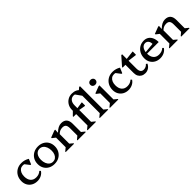

<svg xmlns="http://www.w3.org/2000/svg" viewBox="398 -2393 4021 4021"><g transform="rotate(-45 2408.5 -382.0)"><path d="M283.4 12.7Q212.8 12.7 158.2 -17.6Q103.6 -47.8 72.9 -101.4Q42.2 -154.9 42.2 -223.6Q42.2 -304.3 76.4 -365.5Q110.6 -426.6 171 -461.5Q231.3 -496.3 310.1 -496.3Q358.2 -496.3 402 -483.7Q445.8 -471.1 484.3 -446.5L435 -331H416.7L310 -469.4H391.2V-397.7Q356.3 -439.3 296.9 -439.3Q253.6 -439.3 221.1 -416.2Q188.7 -393.1 170.8 -351.5Q152.9 -310 152.9 -253.4Q152.9 -162.1 197.3 -111.4Q241.6 -60.7 322.4 -60.7Q405.8 -60.7 460.9 -113.6L485.1 -89.6Q453.8 -41.1 400.8 -14.2Q347.8 12.7 283.4 12.7Z M791.5 12.7Q716.2 12.7 658.5 -18.8Q600.8 -50.3 568.5 -106.6Q536.2 -162.8 536.2 -236.1Q536.2 -313 570.1 -371.3Q604 -429.6 663.7 -463Q723.4 -496.3 800.6 -496.3Q876.6 -496.3 934 -464.8Q991.4 -433.3 1023.6 -377.5Q1055.9 -321.6 1055.9 -247.5Q1055.9 -171.6 1022 -112.8Q988.1 -54 928.8 -20.6Q869.6 12.7 791.5 12.7ZM802.6 -44.2Q844.7 -44.2 876.2 -67.3Q907.8 -90.4 925.9 -131.9Q943.9 -173.5 943.9 -228Q943.9 -292.3 924.7 -339.4Q905.5 -386.6 870.8 -413Q836.1 -439.4 789.5 -439.4Q747.6 -439.4 715.9 -416.3Q684.2 -393.2 666.2 -351.7Q648.1 -310.1 648.1 -255.6Q648.1 -192.1 667.4 -144.6Q686.6 -97 721.3 -70.6Q756 -44.2 802.6 -44.2Z M1477.2 0V-14.7L1562.8 -86.1L1547 -58V-289.9Q1547 -357.1 1522.9 -385.8Q1498.8 -414.6 1442.5 -414.6Q1399.2 -414.6 1363.1 -397Q1326.9 -379.4 1292.1 -340.2V-404.4H1306.2Q1397.7 -496.7 1489.9 -496.7Q1571.3 -496.7 1612.3 -451.4Q1653.2 -406.1 1653.2 -317.1V-56.3L1637.2 -85.1L1723.7 -14.7V0ZM1129.6 0V-14.7L1216.9 -86L1200.9 -56.3V-395.6L1243.9 -323.8L1128.7 -413.9V-430.5L1281.8 -488.7H1306.6L1301.2 -404.4H1307.1V-56.3L1292.1 -85.3L1377 -14.7V0Z M1775.8 0V-14.7L1863.1 -86L1847.1 -58V-451L1890.1 -408.4H1764.8V-425L1847.1 -506.2V-533.6Q1847.1 -602.2 1878.3 -657.4Q1909.5 -712.6 1963.3 -744.8Q2017 -777 2083.9 -777Q2146.7 -777 2193 -755.6Q2239.3 -734.1 2264.4 -695.6Q2289.6 -657 2289.6 -603.8V-562.1H2229.3L2094.7 -750.1H2170.5L2177 -663.7Q2156.3 -696.2 2135.2 -709.3Q2114.1 -722.4 2083.7 -722.4Q2024 -722.4 1988.6 -678.9Q1953.3 -635.4 1953.3 -562.5V-56.3L1938.1 -85.1L2024.6 -14.7V0ZM2095.9 -398.9 1921.1 -429.2V-472.4L2092.7 -497.8H2106.5V-406.3ZM2139.1 0V-14.7L2226.4 -86L2210.4 -58V-695.5L2291.8 -765H2316.6V-56.3L2301.4 -85.1L2387.9 -14.7V0Z M2439.6 0V-14.7L2526.9 -86L2510.9 -58V-390.4L2553.9 -324.7L2438.7 -413.9V-430.5L2592.3 -488.7H2617.1V-56.3L2602 -85.1L2688.4 -14.7V0ZM2565.4 -559.6Q2531.2 -559.6 2510 -579.8Q2488.8 -600 2488.8 -631.6Q2488.8 -663.3 2510 -683.4Q2531.2 -703.5 2565.4 -703.5Q2599.6 -703.5 2620.8 -683.4Q2642 -663.2 2642 -631.6Q2642 -600 2620.8 -579.8Q2599.6 -559.6 2565.4 -559.6Z M2983.4 12.7Q2912.8 12.7 2858.2 -17.6Q2803.6 -47.8 2772.9 -101.4Q2742.2 -154.9 2742.2 -223.6Q2742.2 -304.3 2776.4 -365.5Q2810.6 -426.6 2871 -461.5Q2931.3 -496.3 3010.1 -496.3Q3058.2 -496.3 3102 -483.7Q3145.8 -471.1 3184.3 -446.5L3135 -331H3116.7L3010 -469.4H3091.2V-397.7Q3056.3 -439.3 2996.9 -439.3Q2953.6 -439.3 2921.1 -416.2Q2888.7 -393.1 2870.8 -351.5Q2852.9 -310 2852.9 -253.4Q2852.9 -162.1 2897.3 -111.4Q2941.6 -60.7 3022.4 -60.7Q3105.8 -60.7 3160.9 -113.6L3185.1 -89.6Q3153.8 -41.1 3100.8 -14.2Q3047.8 12.7 2983.4 12.7Z M3479.5 12.7Q3427.2 12.7 3388.3 -9.3Q3349.4 -31.3 3328.3 -70.7Q3307.2 -110.1 3307.2 -164.4V-467.4L3350.2 -408.2H3223.1V-424.9L3388.6 -613.4H3413.4V-193.3Q3413.4 -129 3436.9 -96.7Q3460.5 -64.4 3509 -64.4Q3575.9 -64.4 3622.3 -118.6L3649.8 -99.8Q3626.9 -48.6 3581.3 -17.9Q3535.6 12.7 3479.5 12.7ZM3601.5 -398.9 3391.4 -425.8V-474.1L3598.3 -497.8H3612.1V-406.3Z M3922.4 12.7Q3851.8 12.7 3797.2 -17.6Q3742.6 -47.8 3711.9 -101.4Q3681.2 -154.9 3681.2 -223.6Q3681.2 -304.3 3714 -365.5Q3746.8 -426.6 3804.3 -461.5Q3861.9 -496.3 3936.9 -496.3Q3998.1 -496.3 4042.9 -466.7Q4087.6 -437.1 4112.1 -382.4Q4136.6 -327.7 4136.6 -252.9H3753.8V-292L4017.3 -316.8Q4017.3 -374.3 3989.8 -406.7Q3962.3 -439.1 3916 -439.1Q3879.7 -439.1 3851.5 -415.6Q3823.2 -392.2 3807.6 -350.2Q3791.9 -308.2 3791.9 -253.4Q3791.9 -162.1 3835.9 -111.4Q3879.8 -60.7 3959.7 -60.7Q4046.5 -60.7 4101.6 -113.6L4125.7 -89.6Q4094.4 -41.1 4041 -14.2Q3987.7 12.7 3922.4 12.7Z M4550.2 0V-14.7L4635.8 -86.1L4620 -58V-289.9Q4620 -357.1 4595.9 -385.8Q4571.8 -414.6 4515.5 -414.6Q4472.2 -414.6 4436.1 -397Q4399.9 -379.4 4365.1 -340.2V-404.4H4379.2Q4470.7 -496.7 4562.9 -496.7Q4644.3 -496.7 4685.3 -451.4Q4726.2 -406.1 4726.2 -317.1V-56.3L4710.2 -85.1L4796.7 -14.7V0ZM4202.6 0V-14.7L4289.9 -86L4273.9 -56.3V-395.6L4316.9 -323.8L4201.7 -413.9V-430.5L4354.8 -488.7H4379.6L4374.2 -404.4H4380.1V-56.3L4365.1 -85.3L4450 -14.7V0Z"/></g></svg>

Font: Platypi Light
Style: Regular
Weight: 300
Designer: David Sargent
Foundry: Bolt Cutter Type
Version: Version 1.200